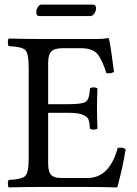

<svg xmlns="http://www.w3.org/2000/svg" viewBox="-20 -815 597 837"><path d="M375 -745.1H150.9Q137.7 -745.1 138.2 -763.2Q138.2 -772.9 145 -783.9Q151.9 -794.9 160.2 -794.9H384.8Q398.9 -794.9 398.9 -777.8Q398.9 -768.1 391.4 -756.6Q383.8 -745.1 375 -745.1ZM280.8 -360.8Q341.8 -360.8 356 -372.8Q370.1 -384.8 372.1 -429.2Q376 -434.1 387.9 -434.1Q399.9 -434.1 404.8 -429.2Q402.8 -381.3 402.8 -342.8Q402.8 -306.6 404.8 -254.9Q399.9 -250 387.9 -250Q376 -250 372.1 -254.9Q370.1 -281.7 366 -293.5Q361.8 -305.2 341.8 -314.2Q321.8 -323.2 280.8 -323.2H189.9V-102.1Q189.9 -66.9 202.4 -53Q214.8 -39.1 246.1 -39.1H361.8Q457 -39.1 493.2 -169.9Q512.2 -174.8 527.8 -165Q515.6 -85.9 491.2 2Q411.1 0 362.8 0H147.9Q91.8 0 18.1 2Q14.2 -2 14.2 -13.9Q14.2 -25.9 18.1 -30.8Q74.2 -32.7 89.6 -47.4Q105 -62 105 -122.1V-522.9Q105 -583 89.6 -597.4Q74.2 -611.8 18.1 -613.8Q14.2 -617.7 14.2 -629.9Q14.2 -642.1 18.1 -647Q98.1 -645 147 -645H401.9Q427.7 -645 451.2 -648.9Q455.1 -648.9 455.1 -646Q462.9 -611.8 477.1 -501Q460.9 -493.2 443.8 -496.1Q424.8 -556.2 403.8 -580.6Q382.8 -605 331.1 -605H255.9Q216.8 -605 203.4 -590.6Q189.9 -576.2 189.9 -541V-360.8Z"/></svg>

Font: Linux Libertine
Style: Regular
Weight: 400
Designer: Philipp H. Poll
Foundry: Philipp H. Poll
Version: Version 5.3.0 ; ttfautohint (v0.9)